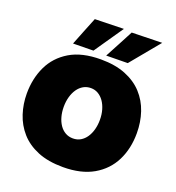

<svg xmlns="http://www.w3.org/2000/svg" viewBox="-169 -1102 1150 1252"><g transform="rotate(20 405.5 -475.5)"><path d="M409 16Q306 16 232.8 -14.2Q159.5 -44.5 113.5 -96.8Q67.5 -149 45.8 -215.8Q24 -282.5 24 -355Q24 -459 64.2 -543.8Q104.5 -628.5 188.2 -678.8Q272 -729 403 -729Q502.5 -729 575 -700Q647.5 -671 694.5 -619.8Q741.5 -568.5 764.2 -501Q787 -433.5 787 -356Q787 -249 745 -165Q703 -81 619 -32.5Q535 16 409 16ZM406 -182Q435.5 -182 458.5 -195.5Q481.5 -209 497.8 -233Q514 -257 522.5 -288.5Q531 -320 531 -356Q531 -393 521.8 -425Q512.5 -457 495.8 -480.8Q479 -504.5 456.2 -517.8Q433.5 -531 406 -531Q377.5 -531 354.2 -517.8Q331 -504.5 314.5 -480.8Q298 -457 289 -425Q280 -393 280 -356Q280 -320 288.5 -288.5Q297 -257 313.2 -233Q329.5 -209 353 -195.5Q376.5 -182 406 -182ZM426 -764Q452.5 -813.5 478.8 -863Q505 -912.5 531 -962L741 -967Q712 -932 683.8 -897.8Q655.5 -863.5 628.2 -830.5Q601 -797.5 575 -766ZM196 -764Q215.5 -813.5 235.2 -863Q255 -912.5 275 -962L475 -967Q451 -932 427.5 -897.8Q404 -863.5 381.2 -830.5Q358.5 -797.5 337 -766Z"/></g></svg>

Font: Commissioner Thin Black
Style: Regular
Weight: 900
Version: Version 1.000